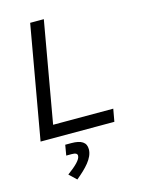

<svg xmlns="http://www.w3.org/2000/svg" viewBox="-140 -777 865 1134"><g transform="rotate(-15 293.0 -210.0)"><path d="M36.6 0H487.8L501.5 -76.7H133.8L242.2 -693.4H158.7ZM188.5 272.5C248 223.1 300.3 172.4 300.3 117.2C300.3 74.7 270.5 55.7 209 55.7H172.4L161.6 119.1H194.8C218.3 119.1 229 125 229 137.7C229 161.1 196.3 192.4 144.5 230.5Z"/></g></svg>

Font: Cascadia Mono NF SemiLight
Style: Italic
Weight: 350
Italic angle: -10°
Monospace: yes
Designer: Aaron Bell
Foundry: Saja Typeworks
Version: Version 2404.023